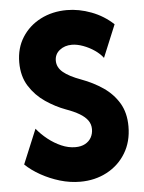

<svg xmlns="http://www.w3.org/2000/svg" viewBox="-53 -770 615 820"><g transform="rotate(-5 255.0 -360.5)"><path d="M258.3 7.8Q214.4 7.8 171.1 -5.1Q127.9 -18.1 90.1 -39.3Q52.2 -60.5 25.4 -86.4L86.9 -234.4Q106.9 -209.5 133.8 -188.2Q160.6 -167 190.4 -154.1Q220.2 -141.1 250 -141.1Q274.9 -141.1 292.2 -150.6Q309.6 -160.2 318.4 -176.3Q327.1 -192.4 327.1 -211.9Q327.1 -232.9 315.4 -249.3Q303.7 -265.6 280.8 -279.3Q257.8 -293 223.6 -305.2Q179.7 -321.3 137.9 -349.6Q96.2 -377.9 69.3 -420.4Q42.5 -462.9 42.5 -522Q42.5 -583.5 71.8 -629.6Q101.1 -675.8 151.4 -701.7Q201.7 -727.5 264.2 -727.5Q315.9 -727.5 368.9 -707.5Q421.9 -687.5 462.4 -649.4L404.8 -510.3Q391.6 -528.3 369.1 -543.7Q346.7 -559.1 320.8 -568.6Q294.9 -578.1 272.5 -578.1Q241.7 -578.1 220.2 -561Q198.7 -543.9 198.7 -516.1Q198.7 -487.3 223.9 -466.3Q249 -445.3 299.8 -426.8Q350.6 -408.2 392.1 -379.9Q433.6 -351.6 458.5 -310.1Q483.4 -268.6 483.4 -210Q483.4 -144.5 453.6 -95.5Q423.8 -46.4 372.6 -19.3Q321.3 7.8 258.3 7.8Z"/></g></svg>

Font: Reddit Sans Condensed ExtraBold
Style: Regular
Weight: 800
Designer: Stephen Hutchings
Foundry: Reddit
Version: Version 1.014